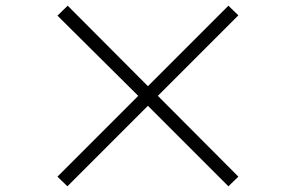

<svg xmlns="http://www.w3.org/2000/svg" viewBox="-20 -711 1040 675"><path d="M783 -56 818 -90 535 -374 818 -657 783 -691 500 -408 218 -691 182 -656 466 -374 182 -90 217 -56 500 -339Z"/></svg>

Font: GenYoGothic2 TW L
Style: Regular
Weight: 300
Version: Version 2.100;PS 2.1;hotconv 16.6.51;makeotf.lib2.5.65220 DE